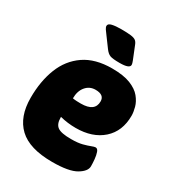

<svg xmlns="http://www.w3.org/2000/svg" viewBox="-176 -821 848 932"><g transform="rotate(30 248.5 -355.0)"><path d="M260 8Q132 8 73 -48Q14 -104 14 -210Q14 -303 42.5 -375.5Q71 -448 131.5 -489.5Q192 -531 286 -531Q350 -531 389 -515.5Q428 -500 448 -475.5Q468 -451 475 -425Q482 -399 482 -379Q482 -292 426 -242Q370 -192 276 -192Q231 -192 188 -203V-199Q188 -163 208 -148.5Q228 -134 283 -134Q322 -134 346.5 -140.5Q371 -147 386 -153Q401 -159 408 -159Q419 -159 424.5 -143.5Q430 -128 432 -106.5Q434 -85 434 -68Q434 -40 393.5 -16Q353 8 260 8ZM239 -307Q317 -307 317 -364Q317 -401 268 -401Q235 -401 214 -376Q193 -351 193 -310Q204 -308 216 -307.5Q228 -307 239 -307ZM303 -572Q264 -572 249.5 -577.5Q235 -583 221 -602L182 -655Q171 -669 164.5 -679Q158 -689 158 -696Q158 -709 178 -713.5Q198 -718 228 -718Q264 -718 283 -715.5Q302 -713 310.5 -706.5Q319 -700 324 -687L353 -615Q359 -600 359 -593Q359 -572 303 -572Z"/></g></svg>

Font: Asap Semi Condensed Semi Condensed Black
Style: Italic
Weight: 900
Width: 4
Italic angle: -6°
Designer: Pablo Cosgaya
Foundry: Omnibus-Type
Version: Version 3.001; ttfautohint (v1.8.4.7-5d5b)